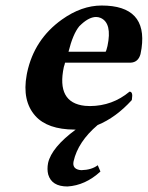

<svg xmlns="http://www.w3.org/2000/svg" viewBox="-20 -464 540 702"><path d="M230.5 -274.9H366.2Q368.7 -277.8 373 -295.9Q390.6 -379.4 348.1 -398.4Q339.8 -401.9 331.5 -401.9Q307.1 -401.9 278.8 -376.5Q273.9 -371.6 270 -368.2Q246.6 -339.8 230.5 -274.9ZM453.6 -128.9Q466.8 -128.9 462.4 -102.1Q461.9 -99.6 461.9 -98.1Q403.8 -34.2 336.9 -6.8Q265.1 54.2 249 126Q243.7 151.9 269.5 157.2Q273.9 157.7 277.3 158.2Q315.4 157.2 337.4 140.1L347.2 163.1Q292 213.9 226.6 217.8Q168.9 217.8 156.2 173.8Q151.4 154.8 155.8 131.8Q168.9 74.7 256.8 9.8Q255.9 9.8 254.4 9.8Q252.4 9.8 252 9.8Q153.8 9.3 109.4 -40Q60.1 -95.2 77.6 -190.4Q78.6 -194.8 79.1 -198.2Q105 -320.3 206.5 -392.6Q278.3 -443.8 351.6 -443.8Q519.5 -443.8 497.6 -287.6Q496.1 -276.4 493.7 -266.1Q485.4 -236.3 458 -234.9H217.8Q217.3 -232.4 216.3 -228.5Q214.4 -222.2 213.4 -219.2Q185.5 -88.4 290.5 -77.1Q299.3 -76.2 309.1 -76.2Q391.1 -76.7 453.6 -128.9Z"/></svg>

Font: Linux Libertine Slanted O
Style: Bold Slanted
Weight: 700
Designer: Philipp H. Poll
Foundry: Philipp H. Poll
Version: Version 5.0.0